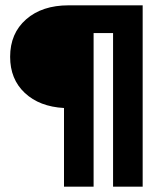

<svg xmlns="http://www.w3.org/2000/svg" viewBox="-20 -700 600 720"><path d="M404 0V-576H331V0H220V-295Q128 -300 73 -351.5Q18 -403 18 -487Q18 -575 78 -627.5Q138 -680 237 -680H515V0Z"/></svg>

Font: TASA Orbiter Display
Style: Bold
Weight: 700
Designer: Weizhong Zhang
Version: Version 1.000;Glyphs 3.1.2 (3151)